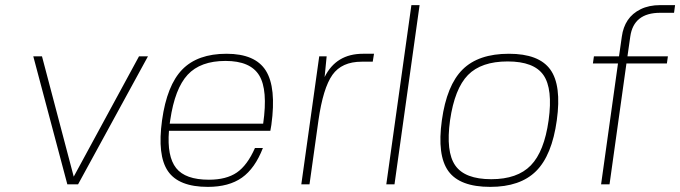

<svg xmlns="http://www.w3.org/2000/svg" viewBox="-20 -720 2657 750"><path d="M268 -30 523 -500H558L285 0H243L110 -500H144Z M640 -209Q632 -109 668 -63.5Q704 -18 796 -18Q864 -18 905 -46Q946 -74 976 -142H1007Q976 -62 925 -26Q874 10 792 10Q678 10 636 -51.5Q594 -113 613 -250Q632 -387 692 -448.5Q752 -510 865 -510Q977 -510 1018.5 -444Q1060 -378 1040 -232L1036 -209ZM861 -482Q763 -482 713 -428Q663 -374 645 -251L643 -237H1008Q1027 -369 992.5 -425.5Q958 -482 861 -482Z M1224 -250 1189 0H1157L1227 -500H1256L1248 -419Q1293 -510 1398 -510H1441L1436 -479H1393Q1315 -479 1278.5 -427.5Q1242 -376 1224 -250Z M1489 0 1587 -700H1619L1521 0Z M1968 -510Q2085 -510 2129.5 -448.5Q2174 -387 2155 -250Q2136 -113 2074 -51.5Q2012 10 1895 10Q1776 10 1731.5 -51.5Q1687 -113 1706 -250Q1725 -387 1787 -448.5Q1849 -510 1968 -510ZM1738 -250Q1721 -127 1758.5 -73.5Q1796 -20 1899 -20Q2001 -20 2053.5 -74Q2106 -128 2123 -250Q2140 -373 2103 -426.5Q2066 -480 1963 -480Q1860 -480 1808 -427Q1756 -374 1738 -250Z M2559 -670Q2455 -670 2442 -577L2431 -500H2589L2585 -472H2427L2361 0H2328L2394 -472H2296L2300 -500H2398L2409 -577Q2414 -614 2432 -641Q2450 -668 2482.5 -684Q2515 -700 2559 -700H2617L2613 -670Z"/></svg>

Font: Fivo Sans Thin
Style: Regular
Weight: 250
Foundry: Alexander Slobzheninov
Version: 1.0